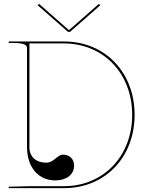

<svg xmlns="http://www.w3.org/2000/svg" viewBox="-20 -975 750 995"><path d="M182.5 -955 175.5 -947.5 332 -810H343L499.5 -947.5L492.5 -955L339 -820H336ZM25 -760V-752.5H45C113.5 -752.5 120 -739 120 -724.5V-213C120 -109 178.5 -40 266 -40C325 -40 364 -70.5 364 -116.5C364 -150.5 341 -173.5 307 -173.5C276 -173.5 260 -132 219.5 -132C166 -132 132.5 -163.5 132.5 -211V-750H310C516 -750 665 -594.5 665 -380C665 -165.5 516 -10 310 -10H133L25 -7.5V0H312.5C524 0 677.5 -159.5 677.5 -380C677.5 -600.5 524 -760 312.5 -760Z"/></svg>

Font: ZnikomitNo24
Style: Regular
Weight: 500
Designer: gluk
Foundry: gluk
Version: Version 0.55